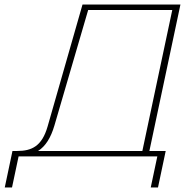

<svg xmlns="http://www.w3.org/2000/svg" viewBox="-20 -690 816 847"><path d="M344 -670 190 -132C165 -45 120 -24 56 -24H35L1 137H33L62 0H674L645 137H677L711 -24H639L776 -670ZM148 -24C181 -45 204 -82 220 -136L369 -646H740L608 -24Z"/></svg>

Font: LT Wave Thin
Style: Italic
Weight: 100
Designer: Daniel Lyons
Version: Version 2.5 (Glyphs App)